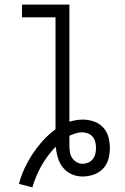

<svg xmlns="http://www.w3.org/2000/svg" viewBox="-20 -755 540 830"><path d="M120 55 62 40Q71 5 86.5 -28Q102 -61 122 -91Q142 -121 166.5 -148Q191 -175 220 -196V-680H75V-735H280V-229Q294 -233 308.5 -235.5Q323 -238 338 -238Q362 -238 385.5 -230Q409 -222 425.5 -204.5Q442 -187 448.5 -163Q455 -139 455 -115Q455 -91 448.5 -67Q442 -43 425 -25.5Q408 -8 384.5 0Q361 8 336 8Q312 8 289.5 -2Q267 -12 252 -31Q237 -50 230 -73.5Q223 -97 221 -121Q185 -84 159.5 -39Q134 6 120 55ZM336 -47Q349 -47 361 -52Q373 -57 381 -67Q389 -77 392 -89.5Q395 -102 395 -115Q395 -128 392 -141Q389 -154 380.5 -164Q372 -174 359.5 -178.5Q347 -183 335 -183Q320 -183 306.5 -178.5Q293 -174 280 -168V-127Q280 -113 282 -99Q284 -85 291 -73.5Q298 -62 310.5 -54.5Q323 -47 336 -47Z"/></svg>

Font: Iosevka Custom Light
Style: Regular
Weight: 300
Monospace: yes
Designer: Belleve Invis
Foundry: Belleve Invis
Version: Version 27.3.5